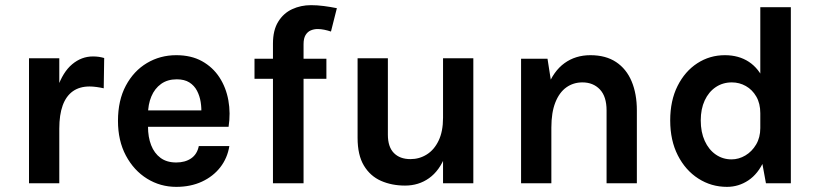

<svg xmlns="http://www.w3.org/2000/svg" viewBox="-20 -714 3194 748"><path d="M93 0V-487H211V0ZM182.1 -213.1Q182.1 -308.7 203.5 -371Q224.9 -433.4 261.2 -463.7Q297.5 -494.1 342.1 -494.1Q354.2 -494.1 364.9 -492.6Q375.6 -491 385.9 -488L384.1 -370Q370.8 -373.1 356 -375.1Q341.2 -377.1 329 -377.1Q290.1 -377.1 263.7 -358.4Q237.4 -339.6 224.2 -303.2Q211 -266.7 211 -213.1Z M666.6 14Q604.6 14 553 -17.9Q501.5 -49.8 470.5 -107.8Q439.6 -165.7 439.6 -243.1Q439.6 -323.1 470.3 -380.4Q501 -437.8 552.5 -468.4Q604.1 -499 666.6 -499Q724.7 -499 766.9 -475.7Q809 -452.3 834.9 -412.6Q860.7 -373 869.7 -323Q878.7 -273.1 870.5 -219.9H533.6V-284H787.1L764.1 -269Q765.6 -292.6 761.8 -316.5Q758 -340.4 747.5 -360.5Q736.9 -380.7 717.7 -392.9Q698.5 -405 668.5 -405Q632.5 -405 607.5 -387Q582.5 -369 569.6 -338.1Q556.6 -307.2 556.6 -268V-220.9Q556.6 -179.9 568.8 -148.5Q581 -117 605.3 -99Q629.6 -81 666.6 -81Q701.1 -81 724.5 -96.9Q748 -112.9 754.5 -144.9H873.5Q866 -98.1 838.2 -62.3Q810.3 -26.5 766.5 -6.3Q722.7 14 666.6 14Z M1043.4 0V-544Q1043.4 -596.6 1064 -629.6Q1084.5 -662.7 1118.3 -678.3Q1152.1 -693.9 1191.6 -693.9Q1215.8 -693.9 1241.8 -690.5Q1267.8 -687.1 1292.4 -682.1L1269.4 -591.1Q1256.8 -595.4 1243.5 -598.1Q1230.2 -600.9 1217.5 -600.9Q1203.4 -600.9 1190.8 -595.6Q1178.3 -590.4 1170.4 -577.4Q1162.6 -564.4 1162.6 -542V0ZM971.5 -406.9V-485.1H1251.6V-406.9Z M1706 -487H1824V0H1706ZM1373.1 -487H1491.1V-189Q1491.1 -141.7 1514.5 -117.9Q1537.9 -94.1 1579 -94.1Q1614 -94.1 1642.8 -112.3Q1671.7 -130.4 1688.8 -166.2Q1706 -202 1706 -255H1737.9Q1737.9 -166 1715 -107.4Q1692.2 -48.8 1651.6 -19.9Q1611.1 9 1558 9Q1506.2 9 1464.2 -9.5Q1422.2 -28.1 1397.7 -68.9Q1373.1 -109.8 1373.1 -177Z M2343.1 0V-283.9Q2343.1 -338 2317.1 -365.5Q2291 -393 2248.9 -393Q2213.5 -393 2186.1 -373.4Q2158.8 -353.8 2143.4 -314.6Q2128 -275.5 2128 -217H2088.9Q2088.9 -311.5 2112.5 -374.1Q2136.1 -436.8 2179.1 -467.9Q2222.1 -499 2280.1 -499Q2340 -499 2380.3 -472.2Q2420.5 -445.4 2440.8 -396.9Q2461.1 -348.4 2461.1 -283.9V0ZM2010 0V-485.1H2113L2128 -389V0Z M2812 14Q2751.1 14 2700.7 -18.3Q2650.4 -50.5 2620.7 -108.7Q2591 -166.9 2591 -244.9Q2591 -322.1 2619.7 -379.2Q2648.4 -436.3 2696.8 -467.7Q2745.1 -499 2804.1 -499Q2858 -499 2897.4 -473.2Q2936.8 -447.3 2958 -397Q2979.1 -346.7 2979.1 -273H2942Q2942 -311 2926.4 -337.8Q2910.9 -364.6 2885.7 -378.8Q2860.6 -393 2831 -393Q2795.7 -393 2768.3 -374.5Q2740.9 -356 2725.4 -322.7Q2710 -289.4 2710 -244.9Q2710 -199.1 2725.6 -165Q2741.2 -130.8 2768.4 -112Q2795.7 -93.1 2830 -93.1Q2858.1 -93.1 2883.8 -108.3Q2909.4 -123.5 2925.7 -151Q2942 -178.5 2942 -215H2979.1Q2979.1 -138.6 2956.3 -87.7Q2933.6 -36.8 2895.6 -11.4Q2857.6 14 2812 14ZM2964 0 2942 -120V-685.9H3061V0Z"/></svg>

Font: Karla
Style: Regular
Weight: 400
Designer: Jonathan Pinhorn
Version: Version 2.004;gftools[0.9.33]